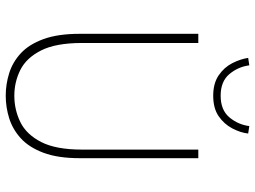

<svg xmlns="http://www.w3.org/2000/svg" viewBox="-130 -748 890 670"><g transform="rotate(90 315.0 -413.0)"><path d="M314 12Q274 12 235.5 0Q197 -12 166 -40.5Q135 -69 116.5 -119.5Q98 -170 98 -246V-660H130V-254Q130 -163 156 -111.5Q182 -60 224 -39Q266 -18 314 -18Q363 -18 406 -39Q449 -60 475.5 -111.5Q502 -163 502 -254V-660H532V-246Q532 -170 513 -119.5Q494 -69 462.5 -40.5Q431 -12 392.5 0Q354 12 314 12ZM314 -712Q271 -712 243 -731Q215 -750 200.5 -778.5Q186 -807 182 -834L208 -838Q213 -799 238.5 -768.5Q264 -738 314 -738Q364 -738 389.5 -768.5Q415 -799 420 -838L446 -834Q443 -807 428 -778.5Q413 -750 385.5 -731Q358 -712 314 -712Z"/></g></svg>

Font: Source Sans 3 ExtraLight ExtraLight
Style: Regular
Weight: 250
Version: Version 3.052;hotconv 1.1.0;makeotfexe 2.6.0